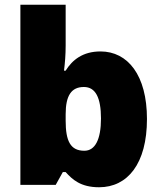

<svg xmlns="http://www.w3.org/2000/svg" viewBox="-20 -780 683 810"><path d="M257 -588V-760H66V0H215L245 -54H257C285 -23 320 10 398 10C518 10 600 -89 600 -278C600 -463 519 -563 404 -563C329 -563 285 -527 257 -482H250C254 -513 257 -549 257 -588ZM334 -413C383 -413 406 -368 406 -280C406 -191 381 -144 336 -144C277 -144 257 -185 257 -271V-298C257 -377 281 -413 334 -413Z"/></svg>

Font: Noto Sans Sinhala Black
Style: Regular
Weight: 900
Designer: Jelle Bosma - Monotype Design Team
Foundry: Monotype Imaging Inc.
Version: Version 2.006